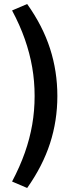

<svg xmlns="http://www.w3.org/2000/svg" viewBox="-20 -740 416 954"><path d="M115 194 40 162Q79 88 103.5 18.5Q128 -51 140 -120.5Q152 -190 152 -263Q152 -336 140 -405.5Q128 -475 103.5 -545Q79 -615 40 -688L115 -720Q192 -612 228.5 -499Q265 -386 265 -263Q265 -140 228.5 -27.5Q192 85 115 194Z"/></svg>

Font: Nunito Sans 10pt SemiExpanded SemiBold
Style: Regular
Weight: 600
Width: 6
Designer: Vernon Adams
Foundry: Vernon Adams
Version: Version 3.101;gftools[0.9.27]